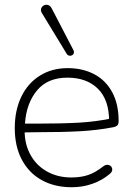

<svg xmlns="http://www.w3.org/2000/svg" viewBox="-20 -778 569 806"><path d="M42 -240Q42 -315 69.5 -372Q97 -429 147.5 -460.5Q198 -492 264 -492Q327 -492 375.5 -466.5Q424 -441 451 -391Q478 -341 478 -270Q478 -262 476 -257Q474 -252 470 -249.5Q466 -247 460 -245L456 -244Q388 -231 314.5 -227Q241 -223 137 -223Q103 -223 68 -222L69 -259H130Q238 -259 310 -263Q382 -267 455 -282L438 -270Q438 -359 391 -405.5Q344 -452 263 -452Q180 -452 135.5 -398.5Q91 -345 85 -261L84 -246Q80 -184 104 -135.5Q128 -87 174 -60Q220 -33 279 -33Q320 -33 350.5 -43.5Q381 -54 414 -80Q426 -89 437.5 -85Q449 -81 451 -69.5Q453 -58 441 -48Q409 -21 368 -6.5Q327 8 281 8Q209 8 155 -22Q101 -52 71.5 -108Q42 -164 42 -240ZM197 -743 288 -568Q293 -558 288 -551Q283 -544 274 -544Q265 -544 260 -552L156 -723Q148 -736 155 -747Q162 -758 175.5 -758Q189 -758 197 -743Z"/></svg>

Font: SN Pro Thin
Style: Regular
Weight: 200
Designer: Tobias Whetton
Foundry: Supernotes
Version: Version 1.003;Glyphs 3.3 (3324)